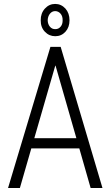

<svg xmlns="http://www.w3.org/2000/svg" viewBox="-20 -947 557 967"><path d="M152.8 -251H364.7L259.8 -616.2H258.3ZM379.4 -199.7H137.7L80.1 0H20.5L233.9 -710.9H285.6L496.1 0H436.5ZM220.2 -844.7Q220.7 -825.2 231.4 -812.5Q242.2 -799.8 258.3 -800.3Q274.4 -799.8 285.2 -812.5Q295.9 -825.2 295.4 -845.2Q295.9 -865.2 285.2 -877.9Q274.4 -890.6 258.3 -891.1Q242.2 -891.1 231.4 -877.9Q220.7 -864.3 220.2 -844.7ZM185.1 -844.7Q184.6 -879.9 206.1 -903.8Q227.5 -927.2 257.8 -927.2Q288.1 -927.2 309.6 -903.8Q330.1 -880.4 330.1 -844.7Q330.1 -809.6 309.6 -787.1Q289.1 -764.6 258.3 -764.6Q227.5 -764.6 206.1 -787.1Q184.6 -809.6 185.1 -844.7Z"/></svg>

Font: RobotoCondensed-Light
Style: Light
Weight: 300
Designer: Google
Version: Version 1.200311; 2013